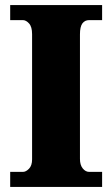

<svg xmlns="http://www.w3.org/2000/svg" viewBox="-20 -734 440 754"><path d="M20 0V-59H70Q82 -59 94 -71.5Q106 -84 106 -108V-600Q106 -629 94 -642Q82 -655 70 -655H20V-714H381V-655H330Q313 -655 303.5 -642Q294 -629 294 -599V-110Q294 -86 305 -72.5Q316 -59 330 -59H381V0Z"/></svg>

Font: Noto Serif Hebrew SemiCondensed Black
Style: Regular
Weight: 900
Width: 4
Designer: Monotype Design Team
Foundry: Monotype Imaging Inc.
Version: Version 2.004; ttfautohint (v1.8.4.7-5d5b)